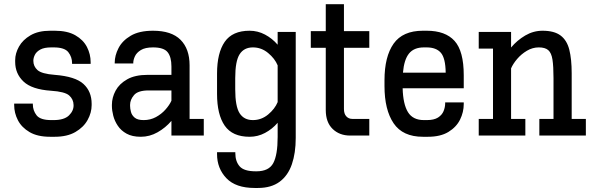

<svg xmlns="http://www.w3.org/2000/svg" viewBox="-20 -663 2901 939"><path d="M225.1 5.9Q163.6 5.9 124.8 -16.8Q85.9 -39.6 67.6 -75Q49.3 -110.4 49.3 -149.4V-156.2H140.6V-152.8Q140.6 -122.6 158.9 -99.1Q177.2 -75.7 230.5 -75.7H242.2Q293.9 -75.7 317.4 -98.6Q340.8 -121.6 339.8 -149.4Q339.4 -177.7 318.1 -196.3Q296.9 -214.8 229.5 -219.2Q135.7 -225.6 95 -264.2Q54.2 -302.7 54.2 -360.4V-368.7Q54.2 -401.9 72.8 -435.1Q91.3 -468.3 129.4 -490.5Q167.5 -512.7 225.6 -512.7H248Q309.6 -512.7 348.4 -490.5Q387.2 -468.3 405.3 -433.1Q423.3 -397.9 423.3 -358.9V-350.6H332.5V-354Q332.5 -384.3 314.2 -407.7Q295.9 -431.2 242.7 -431.2H231Q196.3 -431.2 177.2 -420.7Q158.2 -410.2 150.6 -395Q143.1 -379.9 143.1 -365.7Q143.1 -338.4 163.6 -320.1Q184.1 -301.8 248 -296.9Q348.1 -289.1 388.2 -252.4Q428.2 -215.8 428.2 -155.3V-148.9Q428.2 -111.8 408.4 -76.2Q388.7 -40.5 348.6 -17.3Q308.6 5.9 247.6 5.9Z M668.5 5.9Q626.5 5.9 599.1 -9.3Q571.8 -24.4 556.2 -47.9Q540.5 -71.3 533.9 -97.2Q527.3 -123 527.3 -144.5V-150.4Q527.3 -186 545.4 -219.7Q563.5 -253.4 602.1 -275.1Q640.6 -296.9 701.7 -296.9H818.4V-337.9Q818.4 -384.3 799.8 -407.7Q781.2 -431.2 728.5 -431.2Q689.9 -431.2 668.9 -418.2Q647.9 -405.3 639.9 -387.7Q631.8 -370.1 631.8 -356V-352.5H541V-356Q541 -391.6 559.6 -427.7Q578.1 -463.9 619.4 -488.3Q660.6 -512.7 728.5 -512.7Q818.8 -512.7 863 -468.3Q907.2 -423.8 907.2 -343.8V-81.5H976.6V0H818.4V-71.8Q789.6 -38.1 750.7 -16.1Q711.9 5.9 668.5 5.9ZM707 -220.7Q654.8 -220.7 635.5 -198Q616.2 -175.3 616.2 -150.4V-145Q616.2 -132.3 620.4 -116Q624.5 -99.6 638.7 -87.6Q652.8 -75.7 682.6 -75.7Q715.3 -75.7 742.4 -90.3Q769.5 -105 789.1 -127Q808.6 -148.9 818.4 -170.4V-220.7Z M1200.7 5.9Q1116.7 5.9 1079.1 -48.3Q1041.5 -102.5 1041.5 -203.6V-303.2Q1041.5 -404.3 1079.1 -458.5Q1116.7 -512.7 1200.7 -512.7Q1240.7 -512.7 1276.1 -493.9Q1311.5 -475.1 1337.9 -444.3V-506.8H1426.3V11.7Q1426.3 85 1407.5 140.1Q1388.7 195.3 1347.7 225.8Q1306.6 256.3 1241.2 256.3H1225.6Q1132.8 256.3 1087.2 208.5Q1041.5 160.6 1041.5 90.8V81.5H1130.9V85.9Q1130.9 126.5 1152.1 150.6Q1173.3 174.8 1230.5 174.8H1234.4Q1294.9 174.8 1316.4 134.8Q1337.9 94.7 1337.9 6.8V-62.5Q1311.5 -31.7 1276.1 -12.9Q1240.7 5.9 1200.7 5.9ZM1216.8 -431.2Q1173.3 -431.2 1151.9 -397.7Q1130.4 -364.3 1130.4 -280.8V-226.1Q1130.4 -142.6 1151.9 -109.1Q1173.3 -75.7 1216.8 -75.7Q1258.3 -75.7 1291.3 -103Q1324.2 -130.4 1337.9 -163.6V-343.3Q1324.2 -376.5 1291.3 -403.8Q1258.3 -431.2 1216.8 -431.2Z M1692.9 0Q1640.1 0 1606.7 -32.5Q1573.2 -64.9 1573.2 -125V-429.2H1500V-510.7H1573.2V-642.6H1662.1V-510.7H1786.1V-429.2H1662.1V-129.9Q1662.1 -106.4 1673.6 -94Q1685.1 -81.5 1702.6 -81.5H1786.1V0Z M2048.3 5.9Q1949.7 5.9 1905 -60.1Q1860.4 -126 1860.4 -242.2V-270.5Q1860.4 -386.2 1905 -449.5Q1949.7 -512.7 2048.3 -512.7H2066.9Q2158.2 -512.7 2203.1 -462.9Q2248 -413.1 2248 -294.9V-231.4H1949.2Q1951.2 -153.8 1975.1 -114.7Q1999 -75.7 2053.2 -75.7H2067.4Q2102.5 -75.7 2122.1 -88.1Q2141.6 -100.6 2149.4 -119.6Q2157.2 -138.7 2157.2 -158.7V-162.1H2248V-153.8Q2248 -114.7 2230 -78.1Q2211.9 -41.5 2173.1 -17.8Q2134.3 5.9 2072.8 5.9ZM2053.2 -431.2Q2004.4 -431.2 1980.2 -401.1Q1956.1 -371.1 1950.7 -307.6H2159.7Q2158.7 -378.9 2136 -405Q2113.3 -431.2 2066.4 -431.2Z M2321.3 0V-81.5H2391.1V-425.3H2321.3V-506.8H2479.5V-430.7Q2508.8 -465.8 2548.6 -489.3Q2588.4 -512.7 2633.3 -512.7Q2690.4 -512.7 2721.4 -489.5Q2752.4 -466.3 2764.2 -420.2Q2775.9 -374 2775.9 -304.7V-81.5H2845.2V0H2617.7V-81.5H2687V-280.8Q2687 -338.9 2681.9 -371.6Q2676.8 -404.3 2661.4 -417.7Q2646 -431.2 2615.2 -431.2Q2584.5 -431.2 2556.9 -414.8Q2529.3 -398.4 2509 -374.5Q2488.8 -350.6 2479.5 -328.6V-81.5H2549.3V0Z"/></svg>

Font: Kay Pho Du SemiBold
Style: Regular
Weight: 600
Designer: Victor Gaultney, Khu Oo Reh
Foundry: SIL International
Version: Version 3.000